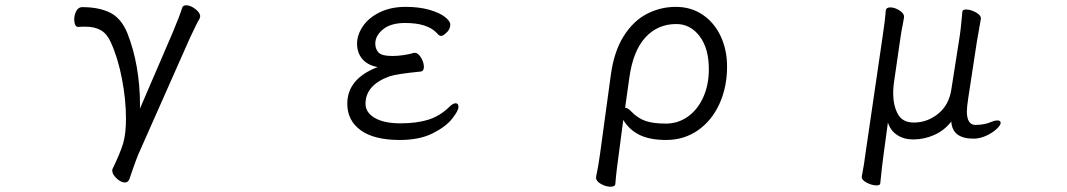

<svg xmlns="http://www.w3.org/2000/svg" viewBox="-20 -512 4040 727"><path d="M670 -483Q673 -492 685 -492Q701 -492 719.5 -478Q738 -464 738 -450Q738 -448 736 -442Q725 -424 699 -368L504 72Q500 80 482 131L470 166Q465 179 453 179Q438 179 421.5 163.5Q405 148 405 134Q405 130 406 128Q436 66 446.5 30Q457 -6 457 -63Q457 -135 441.5 -215Q426 -295 399 -353Q385 -384 362 -397.5Q339 -411 303 -411Q286 -411 276 -410H275Q269 -410 265 -418Q261 -426 261 -438Q261 -456 269 -470.5Q277 -485 291 -485Q355 -485 397 -464Q439 -443 462 -387Q486 -327 498 -257.5Q510 -188 510 -118V-101L634 -389Q660 -451 670 -483Z M1585 -259Q1585 -242 1572 -241Q1482 -232 1455 -223Q1364 -190 1364 -119Q1364 -86 1399 -65.5Q1434 -45 1496 -45Q1557 -45 1601 -58.5Q1645 -72 1681 -107Q1695 -121 1705 -121Q1716 -121 1716 -107Q1716 -93 1692 -62.5Q1668 -32 1618 -7Q1568 18 1494 18Q1396 18 1345.5 -19Q1295 -56 1295 -119Q1295 -214 1410 -258Q1372 -265 1352 -288.5Q1332 -312 1332 -347Q1332 -380 1354 -412.5Q1376 -445 1418 -465.5Q1460 -486 1516 -486Q1567 -486 1605.5 -475Q1644 -464 1664.5 -448Q1685 -432 1685 -419Q1685 -400 1669 -387Q1658 -376 1650 -376Q1645 -376 1640.5 -380Q1636 -384 1632 -389Q1596 -425 1514 -425Q1460 -425 1430.5 -401Q1401 -377 1401 -347Q1401 -327 1413 -313.5Q1425 -300 1467 -300Q1486 -300 1509 -303.5Q1532 -307 1548 -312H1551Q1563 -312 1574 -294Q1585 -276 1585 -259Z M2252 71 2293 -229Q2305 -317 2341.5 -375Q2378 -433 2429.5 -459.5Q2481 -486 2539 -486Q2597 -486 2641 -456Q2685 -426 2709 -374.5Q2733 -323 2733 -260Q2733 -182 2704 -118.5Q2675 -55 2622.5 -18.5Q2570 18 2502 18Q2441 18 2402 -1Q2363 -20 2340 -58L2322 79Q2319 99 2315.5 128.5Q2312 158 2310 184Q2309 195 2292 195Q2274 195 2255.5 184.5Q2237 174 2237 161V158Q2245 121 2252 71ZM2369 -91Q2395 -64 2424.5 -54Q2454 -44 2501 -44Q2547 -44 2584 -70Q2621 -96 2642.5 -143Q2664 -190 2664 -250Q2664 -329 2629 -375Q2594 -421 2541 -421Q2470 -421 2423.5 -370Q2377 -319 2363 -218L2347 -104Q2357 -104 2369 -91Z M3624 -468Q3625 -476 3638 -476Q3655 -476 3674.5 -465.5Q3694 -455 3694 -443V-441L3689 -412Q3679 -357 3679 -355L3646 -139Q3641 -107 3641 -90Q3641 -39 3674 -39Q3708 -39 3735 -51Q3748 -56 3756 -56Q3769 -56 3769 -47Q3769 -38 3753.5 -23.5Q3738 -9 3714 2Q3690 13 3666 13Q3586 13 3582 -52Q3556 -18 3517.5 -1Q3479 16 3438 16Q3403 16 3377.5 -0.5Q3352 -17 3342 -48L3325 78Q3320 113 3313 183Q3312 190 3299 190Q3282 190 3262.5 180Q3243 170 3243 159V157Q3253 105 3257 70L3321 -367Q3331 -432 3334 -473Q3336 -484 3351 -484Q3367 -484 3385 -473Q3403 -462 3403 -449V-446L3399 -423Q3393 -395 3388 -359L3364 -193Q3362 -173 3362 -159Q3362 -113 3379.5 -80.5Q3397 -48 3440 -48Q3491 -48 3532 -81Q3573 -114 3582 -172L3612 -363Q3618 -398 3624 -468Z"/></svg>

Font: Iansui
Style: Regular
Weight: 400
Designer: But Ko / Fontworks Inc.
Foundry: zi-hi.com / Fontworks Inc.
Version: Version 1.002